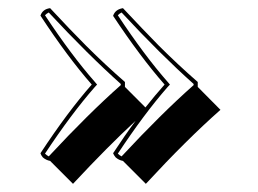

<svg xmlns="http://www.w3.org/2000/svg" viewBox="-20 -424 639 475"><path d="M387.2 -214.8Q327.1 -283.2 259.8 -384.8Q265.1 -400.9 284.2 -403.8Q334.5 -350.1 373 -311Q419.9 -264.2 469.2 -221.2V-209L525.4 -152.3Q441.4 -78.1 340.8 30.8L284.2 -25.9Q273.9 -27.8 266.1 -34.7Q261.7 -40 259.8 -44.9Q289.6 -90.3 315.4 -125Q248 -63 160.6 30.8L104 -25.9Q93.8 -27.8 85.9 -34.7Q81.5 -40 80.1 -44.9Q147.9 -147.9 207 -214.8Q147 -283.2 80.1 -385.3Q85.4 -401.4 104 -403.8Q154.3 -349.6 192.9 -311Q239.7 -264.2 289.1 -221.2V-209L339.8 -158.2Q363.3 -188 387.2 -214.8ZM214.4 -221.7 220.2 -214.8 214.4 -208.5Q156.2 -142.1 91.3 -43.9Q95.7 -39.6 100.6 -37.1Q199.2 -143.1 278.8 -213.4V-216.3Q197.8 -288.6 100.6 -393.1Q94.7 -390.1 91.3 -386.2Q157.2 -286.6 214.4 -221.7ZM394.5 -221.7 400.4 -214.8 394.5 -208.5Q336.4 -142.1 271.5 -43.9Q275.9 -39.6 280.8 -37.1Q379.4 -143.1 459 -213.4V-216.3Q377.9 -288.6 280.8 -393.1Q274.9 -390.1 271.5 -386.2Q337.4 -286.6 394.5 -221.7Z"/></svg>

Font: Linux Biolinum Shadow O
Style: Regular
Weight: 400
Designer: Philipp H. Poll
Foundry: Philipp H. Poll
Version: Version 1.0.4